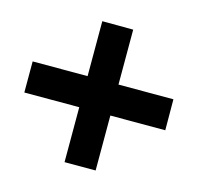

<svg xmlns="http://www.w3.org/2000/svg" viewBox="-127 -724 895 869"><g transform="rotate(-30 320.5 -290.0)"><path d="M605 -108 503 -5 321 -187 139 -5 36 -108 218 -290 36 -472 139 -575 321 -393 503 -575 605 -472 423 -290Z"/></g></svg>

Font: Mplus 1p ExtraBold
Style: Regular
Weight: 800
Version: Version 1.061